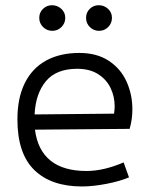

<svg xmlns="http://www.w3.org/2000/svg" viewBox="-20 -689 554 721"><path d="M477.1 -278.8Q477.1 -240.2 466.8 -205.1L111.3 -202.1Q121.1 -125 169.7 -85.9Q218.3 -46.9 304.7 -46.9Q369.1 -46.9 444.3 -79.1L464.4 -22.9Q429.7 -8.3 379.2 1.5Q328.6 11.2 287.6 11.2Q172.4 11.2 108.9 -50.5Q45.4 -112.3 45.4 -240.7Q45.4 -320.8 73 -376.7Q100.6 -432.6 152.8 -461.4Q205.1 -490.2 277.8 -490.2Q344.2 -490.2 389.2 -460.2Q434.1 -430.2 455.6 -381.8Q477.1 -333.5 477.1 -278.8ZM410.6 -290Q410.6 -326.2 395.3 -358.4Q379.9 -390.6 348.4 -410.6Q316.9 -430.7 270 -430.7Q191.4 -430.7 152.6 -384.3Q113.8 -337.9 109.9 -259.3L408.2 -262.2Q410.6 -276.9 410.6 -290ZM127.4 -622.1Q127.4 -642.1 141.6 -655.8Q155.8 -669.4 175.3 -669.4Q195.3 -669.4 210.2 -655.8Q225.1 -642.1 225.1 -622.1Q225.1 -601.6 210.7 -587.4Q196.3 -573.2 176.3 -573.2Q156.2 -573.2 141.8 -587.4Q127.4 -601.6 127.4 -622.1ZM303.2 -622.1Q303.2 -642.1 317.1 -655.8Q331.1 -669.4 350.6 -669.4Q371.1 -669.4 385.7 -655.8Q400.4 -642.1 400.4 -622.1Q400.4 -601.6 386.2 -587.4Q372.1 -573.2 351.6 -573.2Q332 -573.2 317.6 -587.2Q303.2 -601.1 303.2 -622.1Z"/></svg>

Font: Selawik Semilight
Style: Regular
Weight: 300
Designer: Aaron Bell
Foundry: Microsoft Corporation
Version: Version 1.01